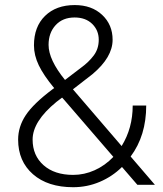

<svg xmlns="http://www.w3.org/2000/svg" viewBox="-20 -741 655 770"><path d="M197.3 -387.7Q154.8 -439 135.5 -479.2Q116.2 -519.5 116.2 -559.1Q116.2 -633.8 160.6 -677.2Q205.1 -720.7 279.8 -720.7Q347.7 -720.7 389.6 -681.4Q431.6 -642.1 431.6 -581.5Q431.6 -511.2 350.6 -443.4L272.5 -382.8L467.8 -155.3Q512.2 -227.1 512.2 -317.9H566.4Q566.4 -196.8 503.9 -113.3L601.1 0H530.8L469.2 -71.3Q430.7 -33.2 380.1 -11.7Q329.6 9.8 273.4 9.8Q171.9 9.8 112.3 -42.2Q52.7 -94.2 52.7 -181.2Q52.7 -232.9 83.3 -279.1Q113.8 -325.2 190.4 -382.8ZM273.4 -39.6Q317.9 -39.6 359.6 -58.3Q401.4 -77.1 434.6 -111.8L235.8 -342.3L229 -349.6L206.5 -332.5Q110.8 -254.4 110.8 -181.2Q110.8 -117.2 154.8 -78.4Q198.7 -39.6 273.4 -39.6ZM174.8 -561Q174.8 -501.5 240.7 -420.4L304.7 -469.2Q335.9 -491.7 356 -518.6Q376 -545.4 376 -581.5Q376 -619.6 349.6 -645.3Q323.2 -670.9 279.3 -670.9Q231.4 -670.9 203.1 -640.1Q174.8 -609.4 174.8 -561Z"/></svg>

Font: RobotoInd Light
Style: Regular
Weight: 300
Designer: Google
Version: Version 2.001151; 2014